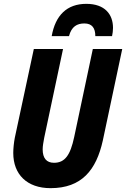

<svg xmlns="http://www.w3.org/2000/svg" viewBox="-20 -969 656 999"><path d="M249 -781H339C352 -831 381 -847 419 -847C459 -847 476 -823 476 -781H563C566 -795 568 -809 568 -824C568 -894 526 -949 429 -949C328 -949 268 -889 249 -781ZM243 10C405 10 481 -84 515 -238L616 -714H463L366 -256C346 -162 318 -122 261 -122C222 -122 202 -146 202 -192C202 -209 206 -230 210 -252L308 -714H156L57 -252C52 -226 49 -195 49 -173C49 -62 120 10 243 10Z"/></svg>

Font: Noto Sans Display SemiCondensed Extra
Style: Italic
Weight: 800
Width: 4
Italic angle: -12°
Designer: Monotype Design Team
Foundry: Monotype Imaging Inc.
Version: Version 1.900